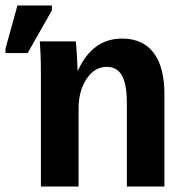

<svg xmlns="http://www.w3.org/2000/svg" viewBox="-20 -679 640 699"><path d="M441.9 0V-302.2Q441.9 -371.6 424.3 -403.6Q406.7 -435.5 368.2 -435.5Q324.2 -435.5 295.2 -391.8Q266.1 -348.1 266.1 -283.2V0H128.9V-410.2Q128.9 -452.6 127.7 -479.7Q126.5 -506.8 125 -528.3H255.9Q257.3 -519 259.8 -478.8Q262.2 -438.5 262.2 -423.3H264.2Q317.4 -538.6 424.3 -538.6Q500 -538.6 539.3 -486.8Q578.6 -435.1 578.6 -335.4V0ZM0 -485.8V-502L43.5 -659.2H168.9V-641.1L80.6 -485.8Z"/></svg>

Font: Liberation Mono
Style: Bold
Weight: 700
Monospace: yes
Designer: Steve Matteson
Foundry: Ascender Corporation
Version: Version 2.1.5